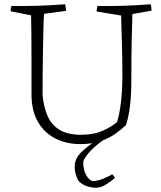

<svg xmlns="http://www.w3.org/2000/svg" viewBox="-20 -668 758 902"><path d="M357 9Q292 9 240 -17.5Q188 -44 158 -96Q128 -148 128 -225Q128 -296 128 -369Q128 -442 127.5 -502.5Q127 -563 126 -596L30 -615Q30 -630 34 -640Q97 -639 159 -641Q221 -643 286 -648Q290 -632 290 -617L187 -603Q185 -578 184 -534.5Q183 -491 182 -437.5Q181 -384 180.5 -328Q180 -272 180 -221Q185 -168 202.5 -125.5Q220 -83 259 -58.5Q298 -34 366 -35Q420 -35 462 -53.5Q504 -72 530 -95Q542 -133 548.5 -190.5Q555 -248 555 -316Q555 -399 552.5 -473Q550 -547 549 -595L434 -614Q434 -628 438 -640Q502 -639 563.5 -641Q625 -643 688 -648Q692 -633 692 -618L602 -602Q600 -546 598.5 -470Q597 -394 597 -293Q597 -221 590.5 -169Q584 -117 572 -81Q551 -60 522.5 -40Q494 -20 455 -5Q433 2 408.5 5.5Q384 9 357 9ZM434 -9H464Q419 23 395 52.5Q371 82 371 93Q371 131 385 155Q399 179 416 183Q440 181 461 173Q482 165 508 151L520 167Q502 184 477.5 199Q453 214 432 214Q411 214 389 207Q367 200 350 183Q344 176 337.5 156Q331 136 331 114Q331 77 361.5 47.5Q392 18 434 -9Z"/></svg>

Font: Labrada Light
Style: Regular
Weight: 300
Designer: Mercedes Jáuregui
Foundry: Omnibus-Type Team
Version: Version 1.000; ttfautohint (v1.8.4.7-5d5b)